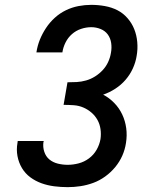

<svg xmlns="http://www.w3.org/2000/svg" viewBox="-20 -763 640 791"><path d="M259 8Q231 8 203.5 4.5Q176 1 151 -8Q126 -17 105 -32.5Q84 -48 70.5 -70.5Q57 -93 52 -120Q47 -147 52 -174Q52 -176 52.5 -178Q53 -180 53 -182H160Q160 -181 160 -180Q160 -179 159 -178Q156 -157 162.5 -137.5Q169 -118 183.5 -106Q198 -94 218 -89Q238 -84 259 -84Q281 -84 304 -90Q327 -96 346.5 -110.5Q366 -125 378 -146Q390 -167 394 -190Q397 -211 394 -231.5Q391 -252 381.5 -269Q372 -286 357 -299Q342 -312 323.5 -320Q305 -328 284 -329.5Q263 -331 242 -331L258 -424Q277 -424 296 -425Q315 -426 334.5 -431.5Q354 -437 371.5 -448Q389 -459 403 -474Q417 -489 425.5 -507.5Q434 -526 437 -545Q441 -566 438 -586Q435 -606 424 -621Q413 -636 394.5 -643.5Q376 -651 356 -651Q335 -651 314 -644Q293 -637 276.5 -622.5Q260 -608 250 -588Q240 -568 237 -547H130Q134 -574 144 -599Q154 -624 169.5 -647.5Q185 -671 206 -690Q227 -709 252 -721Q277 -733 303.5 -738Q330 -743 356 -743Q384 -743 412 -738Q440 -733 463.5 -721Q487 -709 505 -688.5Q523 -668 533 -643Q543 -618 545.5 -589.5Q548 -561 543 -533Q539 -507 527.5 -481.5Q516 -456 497.5 -434.5Q479 -413 455 -397.5Q431 -382 405 -373Q430 -360 450.5 -339Q471 -318 483.5 -291.5Q496 -265 500 -235Q504 -205 499 -174Q495 -147 484 -122Q473 -97 455 -75Q437 -53 413.5 -36Q390 -19 364 -9.5Q338 0 311.5 4Q285 8 259 8Z"/></svg>

Font: Iosevka Curly Slab SmBdExObl
Style: Regular
Weight: 600
Width: 7
Italic angle: -9°
Monospace: yes
Designer: Belleve Invis
Foundry: Belleve Invis
Version: Version 11.1.0; ttfautohint (v1.8.3)